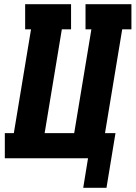

<svg xmlns="http://www.w3.org/2000/svg" viewBox="-20 -755 647 916"><path d="M488 141H377L400 0H3V-120H46L128 -615H100V-735H319V-615H275L193 -120H334L416 -615H388V-735H607V-615H563L481 -120H531Z"/></svg>

Font: Iosevka Slab HvExObl
Style: Regular
Weight: 900
Width: 7
Italic angle: -9°
Monospace: yes
Designer: Belleve Invis
Foundry: Belleve Invis
Version: Version 11.1.1; ttfautohint (v1.8.3)